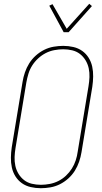

<svg xmlns="http://www.w3.org/2000/svg" viewBox="-20 -985 540 1013"><path d="M195 8Q168 8 142 2Q116 -4 95.5 -18.5Q75 -33 61.5 -54.5Q48 -76 42.5 -101.5Q37 -127 37.5 -154Q38 -181 42 -208L99 -553Q103 -578 111.5 -603Q120 -628 134 -650.5Q148 -673 168.5 -691.5Q189 -710 213 -722Q237 -734 263 -738.5Q289 -743 314 -743Q341 -743 367 -737Q393 -731 413.5 -716.5Q434 -702 447.5 -680.5Q461 -659 466.5 -633.5Q472 -608 471.5 -581Q471 -554 467 -527L410 -182Q406 -157 397.5 -132Q389 -107 375 -84.5Q361 -62 340.5 -43.5Q320 -25 296 -13Q272 -1 246 3.5Q220 8 195 8ZM196 -10Q218 -10 242 -14.5Q266 -19 288 -30Q310 -41 328 -58Q346 -75 359 -95.5Q372 -116 379.5 -139Q387 -162 390 -185L447 -530Q451 -554 452 -578Q453 -602 448 -625Q443 -648 431 -667.5Q419 -687 401.5 -700.5Q384 -714 361 -719.5Q338 -725 313 -725Q291 -725 267 -720.5Q243 -716 221.5 -705Q200 -694 181.5 -677Q163 -660 150 -639.5Q137 -619 130 -596Q123 -573 119 -550L62 -205Q58 -181 57 -157Q56 -133 61 -110Q66 -87 78 -67.5Q90 -48 107.5 -34.5Q125 -21 148 -15.5Q171 -10 196 -10ZM316 -815 240 -955 257 -963 332 -833 451 -965 465 -953 342 -815Z"/></svg>

Font: Iosevka Term Curly Thin
Style: Italic
Weight: 100
Italic angle: -9°
Designer: Belleve Invis
Foundry: Belleve Invis
Version: Version 32.3.0